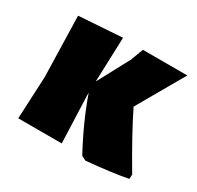

<svg xmlns="http://www.w3.org/2000/svg" viewBox="-113 -603 764 745"><g transform="rotate(30 269.0 -231.0)"><path d="M43 0 52 -190 45 -461 239 -474 232 -274 308 -416 329 -472H528L408 -263Q455 -167 535 -32L534 -12Q469 1 351 12L331 2Q268 -114 230 -223V-210L238 0Z"/></g></svg>

Font: Alegreya Sans SC Black
Style: Regular
Weight: 900
Designer: Juan Pablo del Peral
Foundry: Huerta Tipografica
Version: Version 2.007